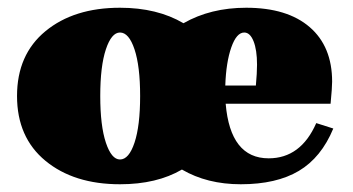

<svg xmlns="http://www.w3.org/2000/svg" viewBox="-20 -464 911 496"><path d="M290 12Q171 12 97.5 -48.5Q24 -109 24 -216Q24 -323 97.5 -383.5Q171 -444 290 -444Q386 -444 454 -404Q524 -444 616 -444Q722 -444 780 -394Q838 -344 838 -253Q838 -238 834 -196H563Q575 -55 674 -55Q757 -55 797 -146L841 -132Q810 -57 752 -22.5Q694 12 602 12Q515 12 450 -26Q385 12 290 12ZM290 -52Q313 -52 327.5 -95.5Q342 -139 342 -216Q342 -293 327.5 -336.5Q313 -380 290 -380Q268 -380 253.5 -336.5Q239 -293 239 -216Q239 -139 253.5 -95.5Q268 -52 290 -52ZM611 -380Q591 -380 577.5 -341.5Q564 -303 562 -243H641Q644 -276 644 -297Q644 -335 635 -357.5Q626 -380 611 -380Z"/></svg>

Font: Arapey Black
Style: Regular
Weight: 900
Designer: Eduardo Rodriguez Tunni
Foundry: Eduardo Rodriguez Tunni
Version: Version 4.000